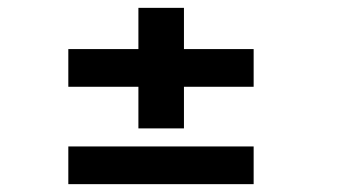

<svg xmlns="http://www.w3.org/2000/svg" viewBox="-20 -546 897 489"><path d="M154 -325V-421H332.5V-526H448.5V-421H626V-325H448.5V-219H332.5V-325ZM154 -77V-173H626V-77Z"/></svg>

Font: Trispace SemiExpanded SemiBold
Style: Regular
Weight: 600
Width: 6
Designer: Tyler Finck
Foundry: Etcetera Type Company
Version: Version 1.210; ttfautohint (v1.8.3)